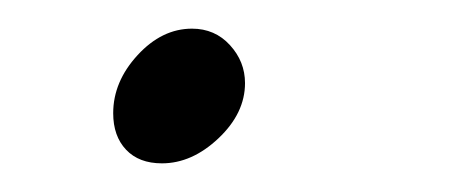

<svg xmlns="http://www.w3.org/2000/svg" viewBox="-20 -107 317 134"><path d="M93 7Q77 7 68 -2.5Q59 -12 59 -28Q59 -50 76 -68.5Q93 -87 114 -87Q130 -87 140.5 -75.5Q151 -64 151 -49Q151 -28 132.5 -10.5Q114 7 93 7Z"/></svg>

Font: HK Venetian
Style: Italic
Weight: 400
Italic angle: -12°
Version: Version 1.000;PS 001.000;hotconv 1.0.88;makeotf.lib2.5.64775